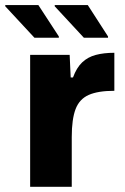

<svg xmlns="http://www.w3.org/2000/svg" viewBox="-55 -722 484 742"><path d="M61.5 0V-510H214.2L218.2 -422.7H227.1Q240.9 -460.4 262.6 -481Q284.3 -501.6 315.3 -509.8Q346.3 -518 386.9 -518V-371.1Q323.9 -371.1 287.8 -355.1Q251.8 -339.1 237.1 -300.4Q222.3 -261.6 222.3 -192.5V0ZM362.5 -576.3H269L156.5 -697.7V-702.5H284.2L362.5 -581.1ZM172.4 -576.3H78L-34.7 -697.7V-702.5H93.2L172.4 -581.1Z"/></svg>

Font: Saira Thin
Style: Regular
Weight: 100
Designer: Hector Gatti with collaboration of the Omnibus-Type team
Foundry: Omnibus-Type
Version: Version 1.101